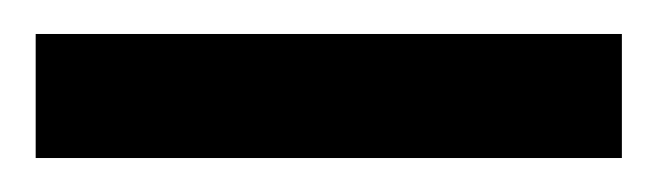

<svg xmlns="http://www.w3.org/2000/svg" viewBox="-20 -20 387 113"><path d="M1 73V0H346V73Z"/></svg>

Font: Hubot Sans
Style: Regular
Weight: 400
Designer: Deni Anggara
Foundry: GitHub, Inc., Subsidiary of Microsoft Corporation
Version: Version 2.000